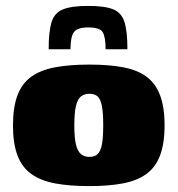

<svg xmlns="http://www.w3.org/2000/svg" viewBox="-20 -624 602 651"><path d="M279 -604Q335 -604 363.5 -592.5Q392 -581 402 -549.5Q412 -518 412 -457H338Q338 -498 328.5 -514.5Q319 -531 279 -531Q242 -531 230.5 -515Q219 -499 219 -457H145Q145 -516 154.5 -548Q164 -580 193 -592Q222 -604 279 -604ZM283 7Q216 7 167.5 -2Q119 -11 87 -33.5Q55 -56 39.5 -96.5Q24 -137 24 -199Q24 -261 39.5 -301.5Q55 -342 87 -364.5Q119 -387 167.5 -396Q216 -405 283 -405Q349 -405 397 -396Q445 -387 476 -364.5Q507 -342 522.5 -301.5Q538 -261 538 -199Q538 -137 522.5 -96.5Q507 -56 475.5 -33.5Q444 -11 396 -2Q348 7 283 7ZM283 -92Q301 -92 311 -101.5Q321 -111 325.5 -134Q330 -157 330 -199Q330 -241 325.5 -264.5Q321 -288 311 -297Q301 -306 283 -306Q266 -306 254.5 -297Q243 -288 237.5 -264.5Q232 -241 232 -199Q232 -157 237.5 -134Q243 -111 254.5 -101.5Q266 -92 283 -92Z"/></svg>

Font: Genos Black
Style: Regular
Weight: 900
Designer: Robert E. Leuschke
Foundry: Robert E. Leuschke
Version: Version 1.010